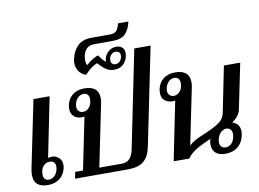

<svg xmlns="http://www.w3.org/2000/svg" viewBox="-94 -1085 1673 1240"><g transform="rotate(-10 742.0 -465.0)"><path d="M33 -71Q33 -93 39 -120L128 -553H234L155 -162Q166 -166 181 -166Q205 -166 225 -149Q245 -132 245 -100Q245 -95 243 -81Q233 -38 202 -14Q171 10 125 10Q33 10 33 -71ZM196 -81Q198 -93 198 -98Q198 -117 187.5 -127Q177 -137 160 -137Q136 -137 118.5 -117.5Q101 -98 101 -63Q101 -44 110.5 -33.5Q120 -23 136 -23Q156 -23 173 -38.5Q190 -54 196 -81Z M312 -43H363L433 -385Q429 -383 415 -383Q383 -383 363.5 -401Q344 -419 344 -451Q344 -457 346 -473Q355 -516 385.5 -540Q416 -564 462 -564Q557 -564 557 -484Q557 -470 554 -453L470 -43H616Q652 -43 670 -64Q688 -85 696 -122L826 -762H933L802 -121Q789 -57 753.5 -28.5Q718 0 653 0H303ZM488 -491Q488 -510 478 -520Q468 -530 452 -530Q432 -530 415.5 -515Q399 -500 393 -473Q391 -461 391 -457Q391 -438 402 -427Q413 -416 429 -416Q453 -416 470.5 -436Q488 -456 488 -491Z M428 -737Q428 -751 431 -763Q442 -814 474.5 -846Q507 -878 566 -878H683Q716 -878 729 -891.5Q742 -905 751 -940H819Q807 -887 780 -860.5Q753 -834 695 -834H577Q543 -834 526 -816.5Q509 -799 502 -767Q500 -753 500 -743Q500 -721 508 -709Q528 -727 550 -741Q572 -755 589 -758Q591 -755 598.5 -743.5Q606 -732 614.5 -723.5Q623 -715 632 -709V-714Q632 -723 633 -728Q639 -754 660.5 -773.5Q682 -793 711 -793Q739 -793 752.5 -779Q766 -765 766 -743Q766 -736 764 -724Q759 -694 736 -671.5Q713 -649 677 -649Q648 -649 625.5 -662.5Q603 -676 573 -710Q534 -696 490 -648Q459 -659 443.5 -683Q428 -707 428 -737ZM732 -723Q733 -727 733 -734Q733 -747 725 -754.5Q717 -762 703 -762Q685 -762 672.5 -748.5Q660 -735 660 -712Q660 -699 667.5 -691Q675 -683 688 -683Q705 -683 716.5 -693.5Q728 -704 732 -723Z M1366 -181Q1415 -166 1415 -114Q1415 -102 1412 -88Q1403 -43 1371 -16.5Q1339 10 1289 10Q1247 10 1225 -9.5Q1203 -29 1203 -64Q1203 -80 1205 -88Q1207 -96 1209 -102Q1148 -76 1109.5 -52.5Q1071 -29 1053 0H950L1028 -385Q1024 -383 1010 -383Q978 -383 958.5 -401Q939 -419 939 -451Q939 -457 941 -473Q950 -516 980.5 -540Q1011 -564 1057 -564Q1152 -564 1152 -484Q1152 -470 1149 -453L1073 -82Q1091 -99 1116 -112.5Q1141 -126 1181 -142Q1242 -168 1275 -190.5Q1308 -213 1316 -251L1377 -553H1484L1423 -257Q1415 -215 1366 -181ZM1083 -491Q1083 -510 1073 -520Q1063 -530 1047 -530Q1027 -530 1010.5 -515Q994 -500 988 -473Q986 -461 986 -457Q986 -438 997 -427Q1008 -416 1024 -416Q1048 -416 1065.5 -436Q1083 -456 1083 -491ZM1310 -148Q1304 -144 1290 -138Q1280 -130 1272 -116.5Q1264 -103 1261 -89Q1259 -75 1259 -71Q1259 -51 1269.5 -40.5Q1280 -30 1297 -30Q1318 -30 1334 -45Q1350 -60 1356 -89Q1358 -96 1358 -108Q1358 -128 1347.5 -138.5Q1337 -149 1321 -149Q1314 -149 1310 -148Z"/></g></svg>

Font: Trirong Medium
Style: Italic
Weight: 500
Italic angle: -12°
Designer: Katatrad Team
Foundry: CadsonDemak
Version: Version 1.001